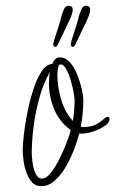

<svg xmlns="http://www.w3.org/2000/svg" viewBox="-20 -623 396 659"><path d="M233 -463Q232 -462 228.5 -462.5Q225 -463 225 -464Q222 -469 223 -474Q224 -480 229.5 -496.5Q235 -513 241.5 -533.5Q248 -554 252 -572Q255 -581 259 -590Q263 -599 269 -602Q272 -604 278 -603Q285 -602 288 -597Q294 -585 276.5 -549.5Q259 -514 237 -467Q234 -464 233 -463ZM173 -463Q172 -462 168.5 -462.5Q165 -463 165 -464Q162 -469 163 -474Q164 -480 169.5 -496.5Q175 -513 181.5 -533.5Q188 -554 192 -572Q195 -581 199 -590Q203 -599 209 -602Q212 -604 218 -603Q225 -602 228 -597Q234 -585 216.5 -549.5Q199 -514 177 -467Q174 -464 173 -463ZM121 16Q102 16 89.5 2Q77 -12 70 -32.5Q63 -53 60.5 -74Q58 -95 58 -109Q58 -124 61.5 -157.5Q65 -191 73 -232Q81 -273 93 -311.5Q105 -350 121.5 -376Q138 -402 160 -404Q163 -413 169 -419.5Q175 -426 185 -426Q205 -426 220 -409Q235 -392 245 -367Q255 -342 260.5 -318Q266 -294 266 -279Q266 -233 257 -188L265 -187Q294 -187 310 -196Q326 -205 335 -213.5Q344 -222 350 -222Q356 -222 356 -215Q356 -203 343.5 -193.5Q331 -184 313 -176.5Q295 -169 278 -166Q261 -163 252 -165Q247 -144 235.5 -113.5Q224 -83 207.5 -53.5Q191 -24 169 -4Q147 16 121 16ZM230 -208Q236 -243 236 -279Q236 -287 232.5 -306.5Q229 -326 222.5 -348Q216 -370 207 -386Q198 -402 188 -402Q183 -402 180.5 -394.5Q178 -387 177.5 -378Q177 -369 177 -366Q177 -326 189.5 -282.5Q202 -239 230 -208ZM124 -10Q139 -10 155 -30.5Q171 -51 185.5 -80.5Q200 -110 210 -137Q220 -164 223 -177Q185 -203 166.5 -247Q148 -291 148 -337Q148 -357 151 -375Q130 -339 116 -290Q102 -241 95.5 -190Q89 -139 89 -97Q89 -87 91.5 -66Q94 -45 102 -27.5Q110 -10 124 -10Z"/></svg>

Font: Licorice
Style: Regular
Weight: 400
Designer: Robert E. Leuschke
Foundry: Robert E. Leuschke
Version: Version 1.010; ttfautohint (v1.8.3)